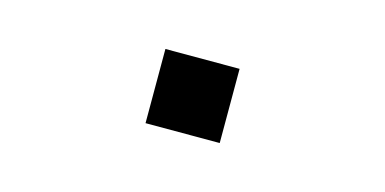

<svg xmlns="http://www.w3.org/2000/svg" viewBox="-32 -238 681 340"><g transform="rotate(15 309.0 -68.0)"><path d="M241 -136H377V0H241Z"/></g></svg>

Font: Fragment Mono
Style: Regular
Weight: 400
Monospace: yes
Designer: Wei Huang based on Nimbus Sans by URW Studio, based on Helvetica by Max Miedinger.
Foundry: Wei Huang
Version: Version 1.021; ttfautohint (v1.8.4.7-5d5b)